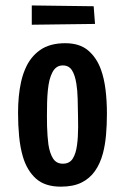

<svg xmlns="http://www.w3.org/2000/svg" viewBox="-20 -689 468 719"><path d="M207.8 10Q148 10 114.4 -20.4Q80.8 -50.8 65.6 -102.6Q55.6 -136.8 51.6 -178.6Q47.6 -220.4 47.6 -267Q47.6 -298.8 50.4 -327.7Q53.2 -356.6 59 -382.6Q64.8 -408.6 74.4 -430.6Q93.2 -475.4 129.7 -501.3Q166.2 -527.2 224.4 -527.2Q277.8 -527.2 309.7 -500.4Q341.6 -473.6 358 -428.6Q370 -395.4 375.2 -353.2Q380.4 -311 380.4 -263.6Q380.4 -221.8 377.1 -184.1Q373.8 -146.4 365.4 -114.6Q355.2 -76.2 335.4 -48.2Q315.6 -20.2 284.7 -5.1Q253.8 10 207.8 10ZM215.4 -76Q240.4 -76 252.4 -95Q264.4 -114 268.4 -145.6Q270.6 -160.8 271.5 -177.6Q272.4 -194.4 272.6 -213.3Q272.8 -232.2 272.2 -252.4Q271.6 -288.4 270.8 -319.9Q270 -351.4 266 -375.4Q261 -408 249.4 -426Q237.8 -444 215.4 -444Q201.8 -444 192.3 -437.3Q182.8 -430.6 176.4 -418.5Q170 -406.4 165.4 -389.2Q161.4 -372.4 159.2 -350.9Q157 -329.4 156.4 -305.1Q155.8 -280.8 155.8 -255.2Q155.8 -235.6 156.2 -216.5Q156.6 -197.4 158 -180.5Q159.4 -163.6 161.2 -148.4Q166.2 -115.2 178.6 -95.6Q191 -76 215.4 -76ZM99 -596.4V-668.6L330.8 -665.6L335.8 -599.4Z"/></svg>

Font: Truculenta
Style: Regular
Weight: 400
Designer: Ivan Castro, Eva Sanz & Omnibus-Type Team
Foundry: Omnibus-Type
Version: Version 1.002